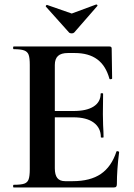

<svg xmlns="http://www.w3.org/2000/svg" viewBox="-20 -831 592 851"><path d="M41 -12Q73 -12 87.5 -17Q102 -22 107 -36.5Q112 -51 112 -81V-544Q112 -574 107 -588Q102 -602 87 -607.5Q72 -613 41 -613Q38 -613 38 -619Q38 -625 41 -625H465Q475 -625 475 -616L477 -483Q477 -481 471.5 -480Q466 -479 465 -482Q449 -540 411 -568Q373 -596 311 -596H281Q251 -596 237 -583Q223 -570 223 -543V-85Q223 -56 234 -42Q245 -28 269 -28H302Q380 -28 427 -60Q474 -92 496 -159Q496 -161 500 -161Q503 -161 505.5 -159.5Q508 -158 508 -157Q498 -79 498 -15Q498 -7 495 -3.5Q492 0 483 0H41Q38 0 38 -6Q38 -12 41 -12ZM305 -311H170V-339H306Q364 -339 395 -359Q426 -379 426 -415Q426 -418 431.5 -418Q437 -418 437 -415L436 -325L437 -277Q439 -243 439 -223Q439 -221 433 -221Q427 -221 427 -223Q427 -264 395.5 -287.5Q364 -311 305 -311ZM183 -804Q183 -806 185.5 -808Q188 -810 189 -809L298 -771L406 -811H407Q410 -811 411.5 -808.5Q413 -806 411 -804L309 -687Q305 -683 298 -683Q290 -683 286 -687L183 -802Z"/></svg>

Font: Cormorant SC
Style: Bold
Weight: 700
Designer: Christian Thalmann (Catharsis Fonts)
Foundry: Catharsis Fonts
Version: Version 4.000